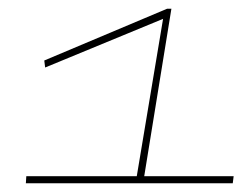

<svg xmlns="http://www.w3.org/2000/svg" viewBox="-20 -788 553 438"><path d="M39 -370 40 -386H292L352 -745L83 -634L81 -650L361 -768H371L309 -386H513L511 -370Z"/></svg>

Font: Georama Extra Expanded Thin
Style: Italic
Weight: 100
Width: 8
Italic angle: -9°
Designer: Jean-Baptiste Levee
Foundry: Production Type
Version: Version 1.000